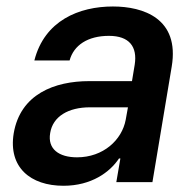

<svg xmlns="http://www.w3.org/2000/svg" viewBox="-20 -573 612 604"><path d="M179.7 11.4C267.8 11.4 326 -31.6 354.4 -74.6H358.7L345.9 0H459.5L520.2 -363.6C545.5 -515.3 430.4 -552.6 335.2 -552.6C228.7 -552.6 120 -508.2 88.1 -382.8H198.9C212 -430.8 256 -460.2 322.8 -460.2C386.7 -460.2 412.6 -426.1 403.8 -369.7L395.2 -317.8H260.7C151.6 -317.8 44 -277 23.1 -153.4C5.7 -46.5 76 11.4 179.7 11.4ZM137.8 -154.1C146 -207.4 196 -235.4 262.8 -235.4H382.5L375.4 -196C363.6 -132.8 305 -78.1 222.3 -78.1C165.1 -78.1 129.3 -104.4 137.8 -154.1Z"/></svg>

Font: Magic Ui Pro Semi Bold
Style: Italic
Weight: 600
Italic angle: -9.39999°
Designer: Stefan Endress, Andreas Faust
Version: Version 1.000;FEAKit 1.0